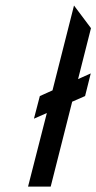

<svg xmlns="http://www.w3.org/2000/svg" viewBox="-20 -687 355 707"><path d="M245.8 -312.5 166.7 0H83.3L152.5 -270.8L105 -250L126.7 -333.3L173.3 -354.2L252.5 -666.7L315 -583.3L267.5 -395.8L314.2 -416.7L293.3 -333.3Z"/></svg>

Font: Yulong
Style: Italic
Weight: 400
Italic angle: -14.25°
Designer: GGBotNet
Foundry: f0n7.com
Version: 1.00